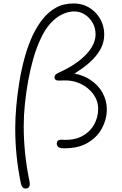

<svg xmlns="http://www.w3.org/2000/svg" viewBox="-20 -842 703 1109"><path d="M151 209Q153 221 151 230Q149 239 143 243Q137 247 129 247Q118 247 111.5 240.5Q105 234 101 220Q84 137 76 58.5Q68 -20 68 -99Q68 -158 74 -227.5Q80 -297 92 -370Q104 -443 123 -511.5Q142 -580 168 -636Q193 -689 226 -731Q259 -773 303 -797.5Q347 -822 405 -822Q445 -822 477 -807.5Q509 -793 533 -767.5Q557 -742 569.5 -710Q582 -678 582 -643Q582 -601 564.5 -566Q547 -531 518 -501Q489 -471 453.5 -446Q418 -421 383 -400L382 -421Q450 -414 498.5 -383Q547 -352 572 -306.5Q597 -261 597 -211Q597 -153 568 -99.5Q539 -46 481 -14Q423 18 336 14Q324 13 316 6Q308 -1 308 -13Q308 -25 316 -30.5Q324 -36 336 -35Q405 -30 452 -54.5Q499 -79 523 -121.5Q547 -164 547 -213Q547 -259 519.5 -297.5Q492 -336 444.5 -358.5Q397 -381 335 -377Q313 -375 304 -379.5Q295 -384 295 -395Q295 -404 300 -410Q305 -416 323 -424Q422 -469 477 -527Q532 -585 532 -644Q532 -680 515.5 -709.5Q499 -739 471 -757.5Q443 -776 408 -776Q374 -776 338 -758.5Q302 -741 270 -705.5Q238 -670 213 -614Q190 -565 172.5 -504Q155 -443 143 -377Q131 -311 124 -243.5Q117 -176 117 -112Q117 -36 125 43Q133 122 151 209Z"/></svg>

Font: Playpen Sans ExtraLight
Style: Regular
Weight: 250
Designer: Laura Meseguer, Veronika Burian, José Scaglione
Foundry: TypeTogether
Version: Version 1.001